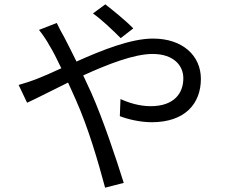

<svg xmlns="http://www.w3.org/2000/svg" viewBox="-20 -822 1040 886"><path d="M595 -691C558 -729 499 -776 466 -802L409 -760C451 -730 500 -683 537 -646ZM160 -684C176 -664 196 -635 207 -614C224 -587 243 -549 263 -507C220 -487 181 -470 148 -457C130 -450 95 -438 66 -430L105 -348C150 -368 218 -404 294 -441C306 -414 319 -387 331 -359C388 -231 434 -72 465 44L551 22C517 -87 456 -270 402 -392C390 -419 377 -446 364 -474C478 -526 599 -573 684 -573C781 -573 826 -520 826 -461C826 -391 783 -332 675 -332C623 -332 573 -348 536 -365L533 -286C569 -272 626 -258 680 -258C834 -258 907 -344 907 -458C907 -565 823 -644 686 -644C584 -644 451 -591 333 -538C313 -579 293 -618 276 -651C266 -668 249 -700 242 -716Z"/></svg>

Font: Noto Sans T Chinese Regular
Style: Regular
Weight: 400
Designer: Ryoko NISHIZUKA (kana & ideographs); Paul D. Hunt (Latin, Greek & Cyrillic); Wenlong ZHANG (bopomofo); Sandoll Communica
Foundry: Adobe Systems Incorporated
Version: Version 1.000;PS 1;hotconv 1.0.78;makeotf.lib2.5.61930